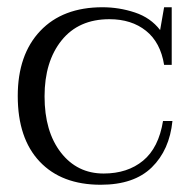

<svg xmlns="http://www.w3.org/2000/svg" viewBox="-20 -500 530 530"><path d="M29 -235Q29 -349 91 -414.5Q153 -480 263 -480Q309 -480 352.5 -465.5Q396 -451 422 -417L433 -480H454V-321H433Q423 -383 383 -415Q343 -447 282 -447Q197 -447 150 -388.5Q103 -330 103 -234Q103 -137 148 -79Q193 -21 266 -21Q332 -21 375 -56.5Q418 -92 430 -166H456Q448 -86 399 -38Q350 10 258 10Q150 10 89.5 -54Q29 -118 29 -235Z"/></svg>

Font: Taviraj Light
Style: Regular
Weight: 300
Designer: Katatrad Team
Foundry: CadsonDemak
Version: Version 1.001